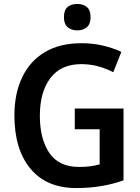

<svg xmlns="http://www.w3.org/2000/svg" viewBox="-20 -943 710 973"><path d="M359 -393H606V-29Q552 -10 493 0Q434 10 366 10Q216 10 134.5 -88Q53 -186 53 -358Q53 -469 92.5 -551.5Q132 -634 207.5 -679Q283 -724 393 -724Q450 -724 501.5 -712Q553 -700 595 -680L554 -577Q518 -596 477 -607Q436 -618 392 -618Q289 -618 235.5 -547.5Q182 -477 182 -356Q182 -239 230 -168Q278 -97 381 -97Q412 -97 438.5 -100.5Q465 -104 485 -110V-288H359ZM372 -923Q401 -923 420 -907.5Q439 -892 439 -856Q439 -821 420 -805Q401 -789 372 -789Q342 -789 323 -805Q304 -821 304 -856Q304 -892 322.5 -907.5Q341 -923 372 -923Z"/></svg>

Font: Noto Sans Hebrew SemiCondensed SemiBold
Style: Regular
Weight: 600
Width: 4
Designer: Monotype Design Team
Foundry: Monotype Imaging Inc.
Version: Version 2.004; ttfautohint (v1.8.4.7-5d5b)